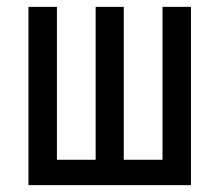

<svg xmlns="http://www.w3.org/2000/svg" viewBox="-20 -540 640 560"><path d="M63 0V-520H146V-74H259V-520H341V-74H454V-520H537V0Z"/></svg>

Font: Nova
Style: Regular
Weight: 400
Monospace: yes
Designer: Belleve Invis
Foundry: Belleve Invis
Version: Version 24.1.4; ttfautohint (v1.8.4)